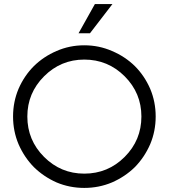

<svg xmlns="http://www.w3.org/2000/svg" viewBox="-20 -913 829 941"><path d="M591 -539Q509 -621 393 -621Q278 -621 196 -539Q114 -457 114 -342Q114 -226 196 -144Q278 -62 393 -62Q509 -62 591 -144Q673 -226 673 -342Q673 -457 591 -539ZM716 -206Q688 -142 641 -94Q593 -47 529 -19Q465 8 393 8Q321 8 257 -19Q194 -47 146 -94Q99 -142 71 -206Q44 -270 44 -342Q44 -414 71 -478Q99 -542 146 -589Q194 -636 257 -663Q321 -691 393 -691Q465 -691 529 -663Q593 -636 641 -589Q688 -542 716 -478Q743 -414 743 -342Q743 -270 716 -206ZM421 -750H365L445 -893H531Z"/></svg>

Font: Glacial Indifference
Style: Regular
Weight: 400
Designer: Alfredo Marco Pradil
Version: Version 1.00